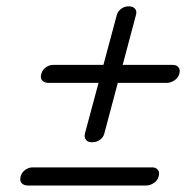

<svg xmlns="http://www.w3.org/2000/svg" viewBox="-20 -654 608 608"><path d="M271.5 -203.5Q257.5 -203.5 251.8 -211.8Q246 -220 249 -231.5L292 -391.5H134.5Q121 -391.5 113.8 -399Q106.5 -406.5 111 -420.5Q114.5 -433.5 125.5 -441Q136.5 -448.5 148.5 -448.5H307.5L350 -607Q353 -618 363.5 -626Q374 -634 388 -634Q402.5 -633.5 408.2 -625.5Q414 -617.5 410.5 -606.5L368.5 -448.5H527Q539 -448.5 545.2 -441Q551.5 -433.5 548 -420.5Q543.5 -406.5 531.8 -399Q520 -391.5 507 -391.5H353L310 -230Q307 -219 296.5 -211.2Q286 -203.5 271.5 -203.5ZM45.5 -95.5Q49 -108.5 60 -116.2Q71 -124 83.5 -124H462Q473.5 -124 479.8 -116.2Q486 -108.5 482.5 -95.5Q478.5 -81.5 466.5 -74Q454.5 -66.5 442 -66.5H69Q55.5 -66.5 48.5 -74Q41.5 -81.5 45.5 -95.5Z"/></svg>

Font: Fraunces 9pt Soft
Style: Italic
Weight: 400
Italic angle: -16°
Version: Version 1.000;[0bf87f6ff]